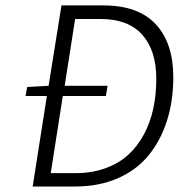

<svg xmlns="http://www.w3.org/2000/svg" viewBox="-20 -680 652 700"><path d="M99.1 0 150.9 -330.1H73.2L79.1 -362.8L157.2 -367.2L204.1 -660.2H357.9Q483.9 -660.2 547.9 -591.6Q611.8 -522.9 611.8 -398.9Q611.8 -311.5 588.4 -238.8Q564.9 -166 520.8 -112.5Q476.6 -59.1 408.2 -29.5Q339.8 0 253.9 0ZM165 -48.8H255.9Q314.9 -48.8 363.8 -66.4Q412.6 -84 446.8 -115Q481 -146 504.4 -189.5Q527.8 -232.9 538.8 -283.9Q549.8 -335 549.8 -393.1Q549.8 -495.6 498.8 -553.2Q447.8 -610.8 345.2 -610.8H253.9L215.8 -367.2H372.1L366.2 -330.1H209Z"/></svg>

Font: Office Code Pro D Light Italic
Style: Regular
Weight: 300
Italic angle: -9°
Designer: Nathan Rutzky & Paul D. Hunt
Foundry: Adobe Systems Incorporated
Version: Version 1.004;PS 001.004;hotconv 1.0.70;makeotf.lib2.5.58329